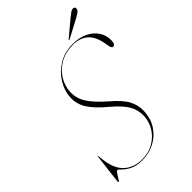

<svg xmlns="http://www.w3.org/2000/svg" viewBox="-250 -944 1051 1051"><g transform="rotate(-45 275.5 -418.0)"><path d="M207.5 10Q160 10 132.5 -4.8Q105 -19.5 91.2 -34.2Q77.5 -49 71.5 -49Q66 -49 57.8 -36.2Q49.5 -23.5 42 -10.8Q34.5 2 31 2Q28 2 28 -3L49 -178Q50 -181 50.5 -181Q53 -181 52 -178L56 -145Q65.5 -66.5 106.2 -30.2Q147 6 209 6Q259.5 6 298.5 -16.5Q337.5 -39 360.2 -76Q383 -113 384.5 -156Q386 -200.5 364.2 -238.5Q342.5 -276.5 287.5 -323Q222.5 -377 195.8 -419.2Q169 -461.5 171 -511Q172.5 -558.5 199.8 -604.2Q227 -650 274.8 -680Q322.5 -710 386 -710Q439.5 -710 476.8 -691Q514 -672 533.2 -641Q552.5 -610 551 -574Q550.5 -543 534 -543Q523 -543 519.5 -560L513 -595Q501.5 -652 468.8 -679Q436 -706 385.5 -706Q328.5 -706 285.5 -682Q242.5 -658 218 -618.5Q193.5 -579 191.5 -532Q190 -485.5 216.8 -443.2Q243.5 -401 306 -347Q364 -297.5 384.2 -258.5Q404.5 -219.5 403.5 -179Q401.5 -118.5 373.5 -76.2Q345.5 -34 301.5 -12Q257.5 10 207.5 10ZM479.5 -819Q496 -832.5 507.5 -840.2Q519 -848 528.5 -846Q536.5 -844.5 538.2 -838.8Q540 -833 537.5 -826.5Q533.5 -817 522.8 -810Q512 -803 497.5 -795L392.5 -739.5Q388 -737.5 387 -739Q386.5 -741 390 -744Z"/></g></svg>

Font: Fraunces 144pt Thin
Style: Italic
Weight: 100
Italic angle: -16°
Version: Version 1.000;[b76b70a41]